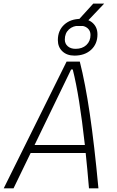

<svg xmlns="http://www.w3.org/2000/svg" viewBox="-32 -1031 638 1051"><path d="M367.2 -888.7 478.5 -1011.2H538.1L421.9 -888.7ZM-11.7 0 332.5 -693.8H404.8Q434.6 -577.1 459.5 -408.4Q484.4 -239.7 506.8 0H455.1Q446.3 -105 437 -193.4H135.7L42 0ZM157.2 -237.3H432.6Q417.5 -372.1 401.4 -473.6Q385.3 -575.2 366.2 -650.9H357.4ZM375.5 -726.6Q334.5 -726.6 309.6 -750Q284.7 -773.4 284.7 -811.5Q284.7 -863.8 319.3 -895.8Q354 -927.7 410.6 -927.7Q451.7 -927.7 476.6 -904.3Q501.5 -880.9 501.5 -842.8Q501.5 -790.5 466.8 -758.5Q432.1 -726.6 375.5 -726.6ZM381.8 -763.7Q418.5 -763.7 440.9 -784.7Q463.4 -805.7 463.4 -839.8Q463.4 -862.8 447.3 -876.7Q431.2 -890.6 404.3 -890.6Q367.7 -890.6 345.2 -869.9Q322.8 -849.1 322.8 -814.5Q322.8 -792 338.9 -777.8Q355 -763.7 381.8 -763.7Z"/></svg>

Font: CaskaydiaCove NF ExtraLight
Style: Italic
Weight: 200
Italic angle: -10°
Designer: Aaron Bell
Foundry: Saja Typeworks
Version: Version 2111.001; VTT 6.35;Nerd Fonts 3.2.1